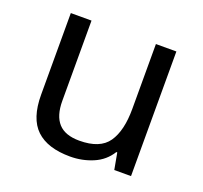

<svg xmlns="http://www.w3.org/2000/svg" viewBox="-100 -651 819 776"><g transform="rotate(20 309.0 -263.0)"><path d="M533 -536V0H461L448 -71H444Q418 -29 372 -9.5Q326 10 274 10Q177 10 128 -36.5Q79 -83 79 -185V-536H168V-191Q168 -127 197 -95Q226 -63 287 -63Q376 -63 410.5 -113Q445 -163 445 -257V-536Z"/></g></svg>

Font: Noto Sans NKo Unjoined
Style: Regular
Weight: 400
Designer: Monotype Design Team
Foundry: Monotype Imaging Inc.
Version: Version 2.004